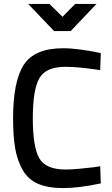

<svg xmlns="http://www.w3.org/2000/svg" viewBox="-20 -952 572 983"><path d="M493 -101 496 -13Q382 11 303 11Q226 11 175 -11Q124 -33 96.5 -81Q69 -129 58 -191Q47 -253 47 -346Q47 -536 102 -620.5Q157 -705 303 -705Q343 -705 391 -698.5Q439 -692 468 -686L496 -680L493 -593Q380 -610 315 -610Q215 -610 181.5 -551.5Q148 -493 148 -346Q148 -200 181 -142Q214 -84 317 -84Q343 -84 387 -88Q431 -92 462 -96ZM474 -932 342 -793H257L124 -932H233L300 -866L365 -932Z"/></svg>

Font: TitilliumText22L Lt
Style: Medium
Weight: 500
Designer: Campivisivi
Foundry: Campivisivi
Version: 1.000